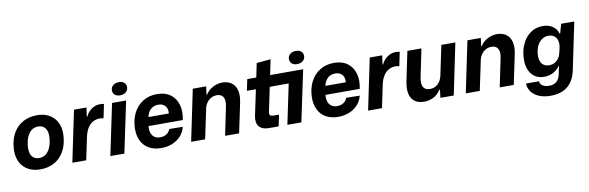

<svg xmlns="http://www.w3.org/2000/svg" viewBox="-57 -1270 6076 1980"><g transform="rotate(-10 2981.0 -280.0)"><path d="M268.4 10Q209.6 10 162.9 -9.9Q116.3 -29.9 85.1 -67.4Q54 -105 41.4 -157.5Q28.9 -210 37.4 -275.1Q46.7 -356 83.9 -416.9Q121 -477.9 183.9 -512.1Q246.7 -546.3 329.9 -546.3Q388.7 -546.3 435.2 -526.5Q481.7 -506.7 512.7 -469.5Q543.7 -432.3 556.1 -380.1Q568.6 -328 560 -262.6Q550.7 -181 513.4 -119.7Q476.1 -58.4 414.3 -24.2Q352.4 10 268.4 10ZM276.7 -107.3Q319.7 -107.3 349.9 -132.1Q380.1 -157 397.3 -201.5Q414.4 -246 417.4 -304.9Q419.4 -335.1 412.9 -358.4Q406.4 -381.7 393.9 -397.6Q381.4 -413.4 363.1 -421.6Q344.9 -429.7 321.3 -429.7Q279 -429.7 248.6 -405Q218.1 -380.3 201 -335.8Q183.9 -291.3 180.9 -231.9Q179.9 -201.3 185.9 -178Q191.9 -154.7 204.2 -139Q216.6 -123.3 235.2 -115.3Q253.9 -107.3 276.7 -107.3Z M604.4 0 716 -536.3H846.7L833.4 -441.9H839.3Q861.6 -490.4 902.5 -517.9Q943.4 -545.4 988.3 -545.4Q1000.7 -545.4 1011.6 -544.1Q1022.4 -542.9 1030.9 -540.6L1000.4 -393.9Q994.1 -397.9 983.1 -399.4Q972 -400.9 959.7 -400.9Q925.6 -400.9 894 -385Q862.4 -369.1 838.2 -334.8Q814 -300.4 800.7 -243.1L749.7 0Z M1002.4 0 1114.7 -536.3H1262.1L1148.9 0ZM1210.4 -599.3Q1174.9 -599.3 1155.3 -617.3Q1135.7 -635.3 1135.7 -664Q1135.7 -695.9 1159 -715.7Q1182.3 -735.6 1220.9 -735.6Q1256.4 -735.6 1276 -717.7Q1295.6 -699.9 1295.6 -670.9Q1295.6 -639 1272.3 -619.1Q1249 -599.3 1210.4 -599.3Z M1536 10Q1459.7 10 1406.2 -20.8Q1352.7 -51.7 1326 -107.3Q1299.3 -163 1301 -236.7Q1303.3 -327.3 1339 -397.2Q1374.7 -467 1438.2 -506.5Q1501.7 -546 1586 -546Q1671.7 -546 1726.3 -505.3Q1781 -464.7 1801.2 -394.5Q1821.3 -324.3 1802.3 -236H1443.7Q1439.3 -193.3 1450 -163.2Q1460.7 -133 1484.8 -117Q1509 -101 1543.7 -101Q1583.3 -101 1611 -120Q1638.7 -139 1649 -169.3L1790 -167.3Q1777.3 -113 1741.2 -73.3Q1705 -33.7 1652.2 -11.8Q1599.3 10 1536 10ZM1456.3 -317.7 1447.7 -327.7H1680.3L1671 -316.3Q1677.3 -352.7 1667.8 -379.5Q1658.3 -406.3 1636 -421.2Q1613.7 -436 1580 -436Q1547.7 -436 1522.3 -422.2Q1497 -408.3 1480.3 -382.2Q1463.7 -356 1456.3 -317.7Z M1848.4 0 1960 -536.3H2100L2089 -452.1H2096.1Q2123.6 -496.9 2171.8 -521.6Q2220 -546.3 2270.7 -546.3Q2306.4 -546.3 2338.4 -533.5Q2370.3 -520.7 2392.5 -492.4Q2414.7 -464 2421.9 -418Q2429 -372 2414.9 -305.3L2350.6 0H2203.9L2263.9 -290.9Q2273.6 -334.7 2268.5 -364.9Q2263.4 -395 2243.9 -411.1Q2224.3 -427.3 2189.6 -427.3Q2158.7 -427.3 2131.6 -412.4Q2104.4 -397.6 2085.6 -370.8Q2066.7 -344 2059.4 -307.3L1994.9 0Z M2667.6 0Q2616.1 0 2585.2 -17.9Q2554.3 -35.9 2544.3 -69.5Q2534.3 -103.1 2543.4 -149.4L2600 -417.9H2506L2530.6 -536.3H2624.9L2655.3 -682.4L2803 -696.4L2769.9 -536.3H3115.9L3002.6 0H2856.1L2943.6 -417.9H2745.3L2692.3 -166Q2686.6 -137 2698.5 -127.9Q2710.4 -118.7 2736.9 -118.7H2789.6L2764.7 0ZM3064.1 -599.3Q3028.6 -599.3 3009 -617.3Q2989.4 -635.3 2989.4 -664Q2989.4 -695.9 3012.7 -715.7Q3036 -735.6 3074.6 -735.6Q3110.1 -735.6 3129.7 -717.7Q3149.3 -699.9 3149.3 -670.9Q3149.3 -639 3126 -619.1Q3102.7 -599.3 3064.1 -599.3Z M3389 10Q3312.7 10 3259.2 -20.8Q3205.7 -51.7 3179 -107.3Q3152.3 -163 3154 -236.7Q3156.3 -327.3 3192 -397.2Q3227.7 -467 3291.2 -506.5Q3354.7 -546 3439 -546Q3524.7 -546 3579.3 -505.3Q3634 -464.7 3654.2 -394.5Q3674.3 -324.3 3655.3 -236H3296.7Q3292.3 -193.3 3303 -163.2Q3313.7 -133 3337.8 -117Q3362 -101 3396.7 -101Q3436.3 -101 3464 -120Q3491.7 -139 3502 -169.3L3643 -167.3Q3630.3 -113 3594.2 -73.3Q3558 -33.7 3505.2 -11.8Q3452.3 10 3389 10ZM3309.3 -317.7 3300.7 -327.7H3533.3L3524 -316.3Q3530.3 -352.7 3520.8 -379.5Q3511.3 -406.3 3489 -421.2Q3466.7 -436 3433 -436Q3400.7 -436 3375.3 -422.2Q3350 -408.3 3333.3 -382.2Q3316.7 -356 3309.3 -317.7Z M3701.4 0 3813 -536.3H3943.7L3930.4 -441.9H3936.3Q3958.6 -490.4 3999.5 -517.9Q4040.4 -545.4 4085.3 -545.4Q4097.7 -545.4 4108.6 -544.1Q4119.4 -542.9 4127.9 -540.6L4097.4 -393.9Q4091.1 -397.9 4080.1 -399.4Q4069 -400.9 4056.7 -400.9Q4022.6 -400.9 3991 -385Q3959.4 -369.1 3935.2 -334.8Q3911 -300.4 3897.7 -243.1L3846.7 0Z M4287.6 10Q4227 10 4189.3 -17.9Q4151.6 -45.9 4139.6 -99.8Q4127.6 -153.7 4143.6 -231.3L4207.4 -536.3H4354.4L4294.4 -245.7Q4285.4 -202.6 4290.4 -171.9Q4295.3 -141.3 4315.2 -125.1Q4335.1 -109 4370.6 -109Q4403.3 -109 4429.2 -123.7Q4455.1 -138.4 4473.2 -165.6Q4491.3 -192.7 4498.6 -229.3L4562.9 -536.3H4709.6L4598.3 0H4458.7L4468.7 -84.4H4462.1Q4430.1 -34.3 4384.4 -12.1Q4338.7 10 4287.6 10Z M4724.4 0 4836 -536.3H4976L4965 -452.1H4972.1Q4999.6 -496.9 5047.8 -521.6Q5096 -546.3 5146.7 -546.3Q5182.4 -546.3 5214.4 -533.5Q5246.3 -520.7 5268.5 -492.4Q5290.7 -464 5297.9 -418Q5305 -372 5290.9 -305.3L5226.6 0H5079.9L5139.9 -290.9Q5149.6 -334.7 5144.5 -364.9Q5139.4 -395 5119.9 -411.1Q5100.3 -427.3 5065.6 -427.3Q5034.7 -427.3 5007.6 -412.4Q4980.4 -397.6 4961.6 -370.8Q4942.7 -344 4935.4 -307.3L4870.9 0Z M5581.7 176.3Q5516.4 176.3 5465.4 155.9Q5414.3 135.4 5384.9 97.6Q5355.4 59.7 5353.3 8H5489.3Q5491 29.3 5503.4 43.4Q5515.7 57.6 5537.3 64.9Q5558.9 72.3 5586 72.3Q5619.4 72.3 5642.9 60.3Q5666.4 48.3 5681.1 26.5Q5695.7 4.7 5701.7 -25.4L5719.6 -110.7H5714Q5690.4 -73.9 5646.9 -50.8Q5603.4 -27.7 5552.1 -27.7Q5510.7 -27.7 5478.2 -42.1Q5445.7 -56.4 5422.6 -83.6Q5399.4 -110.9 5387.3 -148.6Q5375.1 -186.3 5375.1 -233Q5375.1 -322.6 5406.5 -393.4Q5437.9 -464.3 5493.9 -505.3Q5550 -546.3 5623.7 -546.3Q5688.6 -546.3 5730.6 -515.9Q5772.7 -485.4 5784.6 -437.9H5789.4L5817.7 -536.3H5955L5851.4 -39.1Q5838.3 24.7 5805.8 73.4Q5773.3 122 5718.2 149.1Q5663.1 176.3 5581.7 176.3ZM5622.4 -136.4Q5657.1 -136.4 5682.8 -151.3Q5708.4 -166.1 5725.1 -192.1Q5741.9 -218.1 5748.7 -252.1L5759.1 -299.7Q5767 -343 5757.3 -373.6Q5747.6 -404.3 5723.9 -420.8Q5700.1 -437.3 5665.7 -437.3Q5623.4 -437.3 5591.8 -412.4Q5560.1 -387.4 5542.4 -344.6Q5524.6 -301.7 5524.6 -247.4Q5524.6 -211 5536.8 -186.2Q5549 -161.4 5571.1 -148.9Q5593.1 -136.4 5622.4 -136.4Z"/></g></svg>

Font: Mona Sans
Style: Italic
Weight: 200
Italic angle: -11.6951°
Designer: Deni Anggara
Foundry: GitHub
Version: Version 2.000